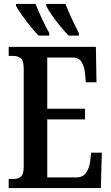

<svg xmlns="http://www.w3.org/2000/svg" viewBox="-20 -951 562 971"><path d="M24 0V-46H50Q74 -46 87 -59Q100 -72 100 -108V-601Q100 -645 85 -656.5Q70 -668 50 -668H24V-714H465L468 -535H414L410 -579Q407 -614 393 -637Q379 -660 345 -660H219V-401H410V-347H219V-54H366Q400 -54 416 -78Q432 -102 436 -135L441 -179H495L490 0ZM327 -771Q309 -789 285.5 -817.5Q262 -846 242 -875Q222 -904 214 -921V-931H311Q324 -897 343.5 -855.5Q363 -814 379 -784V-771ZM175 -771Q157 -789 134 -817.5Q111 -846 90.5 -875Q70 -904 61 -921V-931H160Q173 -897 192.5 -855.5Q212 -814 229 -784V-771Z"/></svg>

Font: Noto Serif ExtraCondensed SemiBold
Style: Regular
Weight: 600
Width: 2
Designer: Monotype Design Team
Foundry: Monotype Imaging Inc.
Version: Version 2.015; ttfautohint (v1.8.4.7-5d5b)